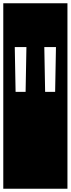

<svg xmlns="http://www.w3.org/2000/svg" viewBox="-32 -937 431 1170"><path d="M-12 -917H379V213H-12ZM124 -377 129 -650H58L63 -377ZM304 -377 309 -650H238L243 -377Z"/></svg>

Font: Zilla Slab Highlight
Style: Regular
Weight: 400
Designer: Typotheque Type Foundry
Foundry: Typotheque type foundry
Version: Version 1.1; 2017; ttfautohint (v1.6)